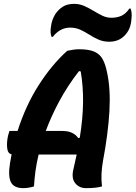

<svg xmlns="http://www.w3.org/2000/svg" viewBox="-20 -965 702 994"><path d="M156 0Q144 4 129 6.5Q114 9 101 9Q51 9 36 -23Q21 -55 32 -121Q36 -144 40 -166Q20 -170 17 -199.5Q14 -229 22 -264L29 -287H71Q113 -419 180.5 -524.5Q248 -630 328 -702Q342 -705 358 -707.5Q374 -710 390 -710Q440 -710 468.5 -697.5Q497 -685 511.5 -658.5Q526 -632 534 -591Q553 -506 546.5 -390Q540 -274 513 -131Q507 -97 505.5 -65Q504 -33 508 0Q480 9 425 9Q390 9 369 -17Q348 -43 361 -93Q370 -130 377 -165H180Q169 -120 163.5 -78.5Q158 -37 156 0ZM303 -287Q333 -287 353.5 -277Q374 -267 385 -250L393 -252Q409 -351 410 -434.5Q411 -518 398 -595L389 -597Q330 -521 287.5 -442Q245 -363 217 -287ZM557 -873Q585 -873 608 -883Q631 -893 650 -921H656Q664 -899 661 -873Q660 -849 654.5 -830.5Q649 -812 637 -795Q604 -749 546 -749Q515 -749 490 -760Q465 -771 442.5 -785.5Q420 -800 396 -811Q372 -822 343 -822Q291 -822 253 -774H247Q243 -785 242 -797Q241 -809 244 -828Q246 -846 251.5 -861Q257 -876 265 -890Q282 -916 305.5 -930.5Q329 -945 363 -945Q392 -945 416.5 -934Q441 -923 464 -909Q487 -895 509.5 -884Q532 -873 557 -873Z"/></svg>

Font: Recursive Mn Csl St
Style: Bold Italic
Weight: 700
Italic angle: -15°
Monospace: yes
Version: Version 1.079;hotconv 1.0.112;makeotfexe 2.5.65598; ttfautoh